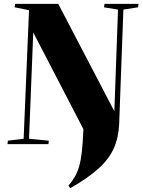

<svg xmlns="http://www.w3.org/2000/svg" viewBox="-20 -750 741 999"><path d="M19 0 21 -18 103 -28 131 -697 56 -712 59 -730H283L575 -171L594 -700L521 -712L524 -730H701L698 -712L622 -700L600 -105Q597 -34 572 22Q547 78 492 127.5Q437 177 346 229L336 216Q356 193 369.5 169.5Q383 146 392 115Q401 84 406 38Q411 -8 414 -78L153 -581L131 -28L234 -18L232 0Z"/></svg>

Font: Literata 72pt ExtraBold
Style: Italic
Weight: 800
Italic angle: -2°
Designer: Latin by Veronika Burian and Jose Scaglione. Greek by Irene Vlachou. Cyrillic by Vera Evstafieva
Foundry: TypeTogether
Version: Version 3.002